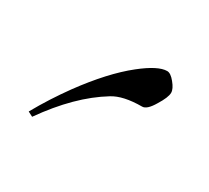

<svg xmlns="http://www.w3.org/2000/svg" viewBox="-66 -392 494 454"><g transform="rotate(30 180.5 -164.5)"><path d="M313.5 -250.5Q313.5 -237.8 297.9 -212.9Q283.2 -188 270.5 -188Q219.2 -188 191.9 -170.9Q120.6 -127.4 57.1 -37.1L43.9 -43.9Q58.1 -69.3 73.5 -93.3Q88.9 -117.2 105.5 -140.1Q160.6 -215.3 211.9 -255.9Q255.4 -290.5 279.8 -290.5Q289.6 -290.5 301.3 -275.9Q313.5 -261.2 313.5 -250.5Z"/></g></svg>

Font: Simplified Naskh
Style: Regular
Weight: 400
Designer: SIL International
Foundry: Arabeyes
Version: 1.02_alpha